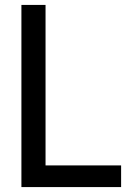

<svg xmlns="http://www.w3.org/2000/svg" viewBox="-20 -760 514 780"><path d="M67 0V-740H165V-88H472V0Z"/></svg>

Font: Encode Sans SC Condensed Medium
Style: Regular
Weight: 500
Width: 3
Designer: Multiple Designers
Foundry: Impallari Type
Version: Version 3.002